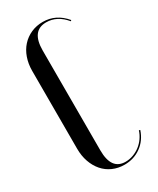

<svg xmlns="http://www.w3.org/2000/svg" viewBox="-185 -767 690 836"><g transform="rotate(-30 160.0 -349.5)"><path d="M37 -546Q37 -581 47.5 -611Q58 -641 77.5 -662.5Q97 -684 124 -696Q151 -708 183 -708Q249 -708 295 -653L291 -649Q250 -699 195 -699Q121 -699 121 -600V-98Q121 0 192 0Q212 0 231 -7Q250 -14 265.5 -26Q281 -38 292.5 -54.5Q304 -71 310 -90L316 -88Q301 -43 265 -17Q229 9 182 9Q150 9 123 -3Q96 -15 77 -37Q58 -59 47.5 -89Q37 -119 37 -155Z"/></g></svg>

Font: Moniqa SemBd Narrow Display
Style: Regular
Weight: 600
Width: 4
Designer: Rajesh Rajput
Foundry: Rajesh Rajput
Version: Version 1.000